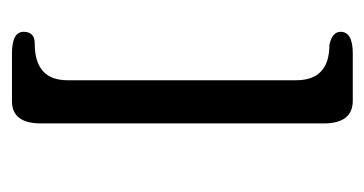

<svg xmlns="http://www.w3.org/2000/svg" viewBox="-168 -374 624 329"><g transform="rotate(-90 144.5 -210.0)"><path d="M234 -463Q171 -463 171 -407V-15Q171 42 232 42Q254 47 254 61Q254 82 217 82H136Q97 82 97 32V-452Q97 -502 135 -502H217Q254 -502 254 -482Q254 -463 234 -463Z"/></g></svg>

Font: Cute Font
Style: Regular
Weight: 400
Designer: TypoDesign Lab.inc.
Foundry: TypoDesign Lab.inc.
Version: Version 1.00